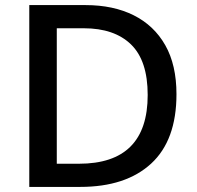

<svg xmlns="http://www.w3.org/2000/svg" viewBox="-20 -734 773 754"><path d="M673 -364Q673 -183 573.5 -91.5Q474 0 295 0H95V-714H316Q425 -714 505 -674Q585 -634 629 -556.5Q673 -479 673 -364ZM560 -361Q560 -496 494.5 -559.5Q429 -623 309 -623H203V-91H290Q560 -91 560 -361Z"/></svg>

Font: Noto Sans Ol Chiki Medium
Style: Regular
Weight: 500
Designer: Monotype Design Team, Lewis McGuffie
Foundry: Monotype Imaging Inc.
Version: Version 2.003; ttfautohint (v1.8.4.7-5d5b)